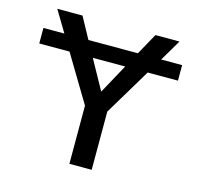

<svg xmlns="http://www.w3.org/2000/svg" viewBox="-106 -843 990 956"><g transform="rotate(15 389.5 -365.0)"><path d="M32 -540V-620H140L74 -730H204L264 -620H519L580 -730H704L639 -620H747V-540H591L447 -300V0H332V-300L188 -540ZM475 -540H308L391 -390H393Z"/></g></svg>

Font: Mplus 1p Medium
Style: Regular
Weight: 500
Version: Version 1.061